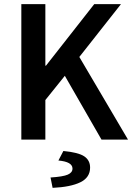

<svg xmlns="http://www.w3.org/2000/svg" viewBox="-20 -674 638 927"><path d="M83 0V-654H199V-357H202L435 -654H564L363 -399L598 0H470L293 -308L199 -191V0ZM234 233 224 183Q285 179 307.5 169Q330 159 330 140Q330 107 262 101L286 55Q359 62 387 81Q415 100 415 135Q415 183 368 206Q321 229 234 233Z"/></svg>

Font: Giro Semibold
Style: Regular
Weight: 600
Designer: Paul D. Hunt
Foundry: Adobe Systems Incorporated
Version: Version 1.000;PS 1.0;hotconv 1.0.88;makeotf.lib2.5.647800